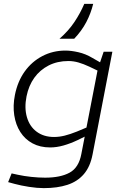

<svg xmlns="http://www.w3.org/2000/svg" viewBox="-20 -762 638 991"><path d="M206 209Q172 209 130 202.5Q88 196 55 187L22 178L40 133L72 140Q104 147 141.5 151Q179 155 213 155Q292 155 339.5 129Q387 103 400 32L487 -417L492 -427L515 -495H560L458 34Q446 98 413 136.5Q380 175 328 192Q276 209 206 209ZM239 -1Q187 -1 148 -22Q109 -43 85 -80.5Q61 -118 53.5 -167.5Q46 -217 57 -272Q71 -342 107.5 -393Q144 -444 198.5 -472.5Q253 -501 318 -501Q347 -501 384.5 -492.5Q422 -484 457 -463L506 -435L487 -396L441 -418Q411 -432 385 -439.5Q359 -447 333 -447Q276 -447 231 -424Q186 -401 157 -360.5Q128 -320 117 -265Q105 -205 119 -157Q133 -109 169.5 -82Q206 -55 259 -55Q286 -55 314 -62Q342 -69 377 -83L427 -104L434 -65L381 -39Q343 -21 307.5 -11Q272 -1 239 -1ZM287 -562Q334 -603 364.5 -649Q395 -695 415 -742H461Q449 -693 425.5 -648Q402 -603 363 -562Z"/></svg>

Font: REM ExtraLight
Style: Italic
Weight: 250
Italic angle: -11°
Designer: Octavio Pardo
Foundry: Ashler Design
Version: Version 1.005;gftools[0.9.28]